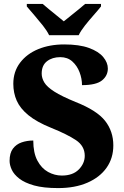

<svg xmlns="http://www.w3.org/2000/svg" viewBox="-20 -951 633 981"><path d="M277 10Q202 10 154 -3.5Q106 -17 78.5 -38.5Q51 -60 40 -84Q29 -108 29 -129Q29 -169 46 -191.5Q63 -214 90.5 -223.5Q118 -233 150 -233Q150 -170 171 -130.5Q192 -91 225.5 -72.5Q259 -54 296 -54Q352 -54 382.5 -85Q413 -116 413 -155Q413 -205 368 -235Q323 -265 241 -298Q167 -328 125 -362.5Q83 -397 65.5 -436.5Q48 -476 48 -523Q48 -585 82.5 -630.5Q117 -676 175.5 -700Q234 -724 308 -724Q385 -724 434.5 -706Q484 -688 507.5 -659.5Q531 -631 531 -601Q531 -564 501 -540Q471 -516 399 -516Q399 -549 386.5 -582Q374 -615 349.5 -637Q325 -659 288 -659Q247 -659 220 -638Q193 -617 193 -575Q193 -552 206.5 -529.5Q220 -507 257.5 -483Q295 -459 366 -430Q475 -387 517 -333.5Q559 -280 559 -208Q559 -143 524.5 -94Q490 -45 426.5 -17.5Q363 10 277 10ZM231 -771Q220 -794 199 -820.5Q178 -847 155.5 -873Q133 -899 117 -918V-931H198Q210 -920 230 -904Q250 -888 270.5 -871Q291 -854 306 -842Q321 -854 342 -871Q363 -888 383 -904Q403 -920 415 -931H496V-918Q481 -899 458 -873Q435 -847 414 -820.5Q393 -794 382 -771Z"/></svg>

Font: Noto Serif Georgian ExtraBold
Style: Regular
Weight: 800
Designer: Monotype Design Team, Akaki Razmadze
Foundry: Google LLC
Version: Version 2.003; ttfautohint (v1.8.4.7-5d5b)